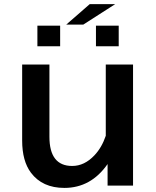

<svg xmlns="http://www.w3.org/2000/svg" viewBox="-20 -879 760 935"><path d="M87.9 -564.9H220.7V-212.9Q220.7 -70.8 331.5 -70.8Q391.1 -70.8 439.9 -122.6Q475.6 -160.2 495.1 -217.8V-564.9H627.9V24.9H503.9V-80.1Q422.9 36.1 293.5 36.1Q186.5 36.1 130.9 -37.6Q87.9 -94.7 87.9 -194.8ZM162.1 -753.9H272.9V-653.8H162.1ZM447.3 -753.9H558.1V-653.8H447.3ZM417 -858.9H541L385.7 -759.3H302.7Z"/></svg>

Font: FORM UDPGothic
Style: Bold
Weight: 700
Foundry: Pronama LLC
Version: Version 1.051